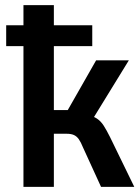

<svg xmlns="http://www.w3.org/2000/svg" viewBox="-20 -725 545 745"><path d="M71 0V-546H4V-627H71V-705H189V-627H338V-546H189V-298H243L353 -491H480L330 -247L314 -280Q341 -275 356 -265Q371 -255 382 -238Q393 -221 407 -193L501 0H372L302 -153Q294 -173 286 -184.5Q278 -196 267 -201Q256 -206 239 -206H189V0Z"/></svg>

Font: Nunito Sans 10pt Condensed
Style: Bold
Weight: 700
Width: 3
Designer: Vernon Adams
Foundry: Vernon Adams
Version: Version 3.101;gftools[0.9.27]